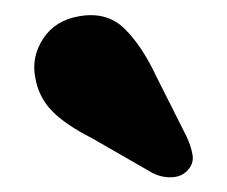

<svg xmlns="http://www.w3.org/2000/svg" viewBox="-20 -760 300 254"><path d="M186.5 -659.5 227 -579Q233 -566 234.8 -554.5Q236.5 -543 227.5 -534Q220 -526 207 -525.5Q194 -525 182 -531L102 -577Q66.5 -595 48.8 -613.2Q31 -631.5 26.5 -658Q21.5 -685 37.2 -709Q53 -733 84.5 -738.5Q121.5 -745 144.8 -722Q168 -699 186.5 -659.5Z"/></svg>

Font: Fraunces 9pt S100
Style: Bold
Weight: 700
Version: Version 1.000; ttfautohint (v1.8.3)